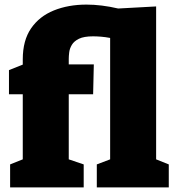

<svg xmlns="http://www.w3.org/2000/svg" viewBox="-20 -815 761 835"><path d="M24 0V-100L79 -122V-405H19V-510L79 -534V-557Q79 -639 115 -691.5Q151 -744 214 -769.5Q277 -795 356 -795Q421 -795 494 -778L659 -787V-122L714 -100V0H401V-100L459 -122V-650Q438 -654 419 -655.5Q400 -657 385 -657Q345 -657 323.5 -646.5Q302 -636 292.5 -620Q283 -604 281 -587.5Q279 -571 279 -559V-535H388L385 -405H279V-122L344 -100V0Z"/></svg>

Font: Bitter Black
Style: Regular
Weight: 900
Designer: Sol Matas, and Bitter project Authors
Foundry: Sol Matas
Version: Version 2.001